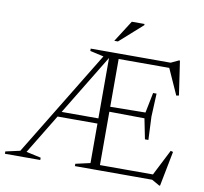

<svg xmlns="http://www.w3.org/2000/svg" viewBox="-107 -967 1160 1094"><g transform="rotate(10 473.0 -420.0)"><path d="M236.5 -261V-291H500V-261ZM462 -675H484.5L486 -657L106 -32L191 -13.5V0H-13.5V-13.5L70 -32ZM364 -661.5V-675H479L451 -642ZM778 -487.5 772 -353.5 778 -219.5H758L734.5 -337L504.5 -339.5V-367.5L734.5 -370.5L758 -487.5ZM905.5 -499 890.5 -496 819.5 -654 849.5 -644.5H488V-675H826.5L871 -696H876.5ZM831 -17.5 914 -180.5 928 -176.5 888.5 25.5H883.5L838.5 0H488V-30.5H858ZM391.5 0V-13.5L476 -32.5V-675H531V0ZM488.5 -742 568 -866.5H641.5V-859.5L509.5 -742Z"/></g></svg>

Font: Newsreader 24pt Light
Style: Regular
Weight: 300
Designer: Hugues Gentile
Foundry: Production Type
Version: Version 1.003